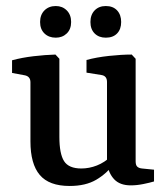

<svg xmlns="http://www.w3.org/2000/svg" viewBox="-20 -609 553 637"><path d="M360 -67Q334 -33 299 -12.5Q264 8 211 8Q143 8 112 -28.5Q81 -65 81 -140V-336Q81 -355 63 -359L20 -367V-409Q53 -418 91.5 -422.5Q130 -427 164 -428L177 -414V-155Q177 -99 192.5 -74.5Q208 -50 250 -50Q276 -50 301.5 -60Q327 -70 349 -91ZM491 -7Q478 -3 456 1.5Q434 6 414 6Q378 6 359 -14Q340 -34 335 -68V-337Q335 -357 317 -360L267 -368V-410Q300 -419 341.5 -423.5Q383 -428 417 -428L430 -414V-74Q430 -61 435.5 -56Q441 -51 451 -50L491 -46ZM216 -536Q216 -512 201.5 -498Q187 -484 165 -484Q142 -484 127.5 -498Q113 -512 113 -536Q113 -560 127.5 -574.5Q142 -589 165 -589Q187 -589 201.5 -574.5Q216 -560 216 -536ZM382 -536Q382 -512 368.5 -498Q355 -484 331 -484Q308 -484 294 -498Q280 -512 280 -536Q280 -560 294 -574.5Q308 -589 331 -589Q355 -589 368.5 -574.5Q382 -560 382 -536Z"/></svg>

Font: Rasa Medium
Style: Regular
Weight: 500
Designer: Anna Giedrys (Yrsa+Rasa design), David Brezina (Yrsa art-direction, Rasa art-direction, design)
Foundry: Rosetta Type Foundry
Version: Version 2.004